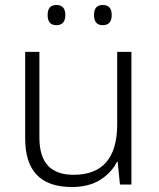

<svg xmlns="http://www.w3.org/2000/svg" viewBox="-20 -740 636 770"><path d="M507 -532V0H461L452 -91H449Q427 -47 381.5 -18.5Q336 10 268 10Q81 10 81 -184V-532H138V-189Q138 -112 172.5 -75.5Q207 -39 275 -39Q450 -39 450 -242V-532ZM171 -680Q171 -720 206 -720Q242 -720 242 -680Q242 -639 206 -639Q171 -639 171 -680ZM357 -680Q357 -720 392 -720Q428 -720 428 -680Q428 -639 392 -639Q357 -639 357 -680Z"/></svg>

Font: Noto Sans Arabic Light
Style: Regular
Weight: 300
Designer: Monotype Design Team, Nadine Chahine, Nizar Qandah and Khaled Hosny
Foundry: Monotype Imaging Inc.
Version: Version 2.012; ttfautohint (v1.8.4.7-5d5b)